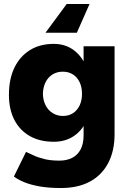

<svg xmlns="http://www.w3.org/2000/svg" viewBox="-20 -733 648 967"><path d="M287 214Q226 214 180.5 206Q135 198 103 185Q71 172 50 156L111 32Q127 39 149 49.5Q171 60 203 68Q235 76 280 76Q315 76 342.5 62.5Q370 49 385.5 20.5Q401 -8 401 -51V-500H557V-57Q557 27 525 88Q493 149 433 181.5Q373 214 287 214ZM251 -19Q181 -19 130.5 -47.5Q80 -76 52.5 -129Q25 -182 25 -255Q25 -335 52.5 -392Q80 -449 130.5 -480.5Q181 -512 251 -512Q309 -512 351.5 -480.5Q394 -449 417 -391Q440 -333 440 -252Q440 -180 417 -128Q394 -76 351.5 -47.5Q309 -19 251 -19ZM297 -149Q327 -149 348.5 -163.5Q370 -178 381.5 -203Q393 -228 393 -260Q393 -294 381 -319Q369 -344 347.5 -358Q326 -372 296 -372Q267 -372 244.5 -358Q222 -344 209.5 -319Q197 -294 196 -260Q197 -228 209.5 -203Q222 -178 245 -163.5Q268 -149 297 -149ZM431 -713 367 -568H209L316 -713Z"/></svg>

Font: Figtree Light ExtraBold
Style: Regular
Weight: 800
Version: Version 2.001;gftools[0.9.30]